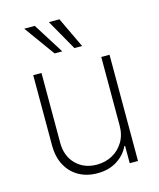

<svg xmlns="http://www.w3.org/2000/svg" viewBox="-117 -863 791 953"><g transform="rotate(-15 278.5 -386.5)"><path d="M432.1 -193.4V-545.9H474.6V0H432.1V-88.9H428.2Q408.7 -46.4 366 -19.5Q323.2 7.3 264.6 6.8Q211.4 6.8 170.2 -16.4Q128.9 -39.6 105.7 -82.8Q82.5 -126 82.5 -185.5V-545.9H125V-187Q125 -119.1 166.5 -77.1Q208 -35.2 273.9 -35.2Q316.9 -35.2 352.8 -54.4Q388.7 -73.7 410.4 -109.4Q432.1 -145 432.1 -193.4ZM212.9 -623 99.1 -780.3H153.3L252.4 -623ZM314.9 -623 225.6 -780.3H279.8L354.5 -623Z"/></g></svg>

Font: Inter Tight ExtraLight
Style: Regular
Weight: 250
Designer: Rasmus Andersson
Foundry: rsms
Version: Version 3.004